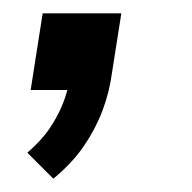

<svg xmlns="http://www.w3.org/2000/svg" viewBox="-20 -135 288 288"><path d="M60 133 21 94Q42 76 54.5 57.5Q67 39 74.5 20Q82 1 85 -19L107 0H26L44 -115H162L148 -26Q144 4 133.5 31.5Q123 59 105.5 84.5Q88 110 60 133Z"/></svg>

Font: Nunito Sans 10pt Medium
Style: Italic
Weight: 500
Italic angle: -9°
Designer: Vernon Adams
Foundry: Vernon Adams
Version: Version 3.101;gftools[0.9.27]